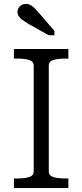

<svg xmlns="http://www.w3.org/2000/svg" viewBox="-20 -960 421 980"><path d="M152 -85V-625Q152 -647 128 -654Q104 -661 67 -661H51V-710H329V-661H314Q277 -661 253 -654Q229 -647 229 -625V-85Q229 -63 253 -56Q277 -49 314 -49H329V0H51V-49H67Q104 -49 128 -56Q152 -63 152 -85ZM178 -895Q167 -908 157 -918Q147 -928 136.5 -934Q126 -940 112 -940Q93 -940 81 -927.5Q69 -915 69 -900Q69 -888 76 -877Q83 -866 96 -857Q109 -848 125 -838L229 -780H258V-802Z"/></svg>

Font: Roboto Serif Light
Style: Regular
Weight: 300
Designer: Greg Gazdowicz
Foundry: Commercial Type
Version: Version 1.008